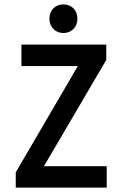

<svg xmlns="http://www.w3.org/2000/svg" viewBox="-20 -858 565 878"><path d="M52 0H468V-98H181L466 -584V-654H78V-556H336L52 -70ZM270 -707C307 -707 334 -734 334 -773C334 -811 307 -838 270 -838C233 -838 206 -811 206 -773C206 -734 233 -707 270 -707Z"/></svg>

Font: Falling Sky
Style: Condensed
Weight: 400
Designer: Paul D. Hunt
Foundry: Adobe Systems Incorporated
Version: Version 1.02